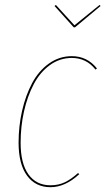

<svg xmlns="http://www.w3.org/2000/svg" viewBox="-20 -758 432 787"><path d="M388.2 -737.8 392.1 -733.4 287.6 -646H282.2L203.6 -733.4L209 -737.8L285.2 -654.3ZM274.4 -527.8Q337.4 -527.8 377.4 -477.5L371.6 -472.7Q334 -520.5 274.4 -520.5Q225.1 -520.5 184.6 -491.2Q144 -461.9 118.2 -412.6Q92.3 -363.3 78.4 -301.5Q64.5 -239.7 64.5 -172.9Q64.5 -87.9 96.7 -43.2Q128.9 1.5 187 1.5Q219.7 1.5 246.1 -11.2Q272.5 -23.9 299.8 -48.8L304.7 -43.9Q247.1 9.3 187 9.3Q125.5 9.3 90.8 -38.1Q56.2 -85.4 56.2 -172.9Q56.2 -241.2 70.6 -304.2Q85 -367.2 111.8 -417.5Q138.7 -467.8 180.9 -497.8Q223.1 -527.8 274.4 -527.8Z"/></svg>

Font: Fira Sans Compressed Eight
Style: Italic
Weight: 100
Width: 3
Italic angle: -8°
Designer: Carrois Corporate & Edenspiekermann AG
Foundry: Carrois Corporate GbR & Edenspiekermann AG
Version: Version 4.203;PS 004.203;hotconv 1.0.88;makeotf.lib2.5.64775